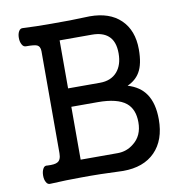

<svg xmlns="http://www.w3.org/2000/svg" viewBox="-80 -795 845 873"><g transform="rotate(-10 342.0 -358.5)"><path d="M147.5 -128.9Q147.5 -97.7 130.9 -88.9Q118.2 -81.1 84 -83Q70.3 -85.9 63.5 -72.3Q56.6 -59.6 56.6 -41Q56.6 -22.5 63.5 -10.7Q70.3 2.9 84 1Q158.2 -2.9 224.6 -2.9Q309.6 -3.9 418.9 1Q513.7 1 566.4 -52.7Q619.1 -106.4 619.1 -202.1Q619.1 -276.4 588.9 -320.3Q561.5 -360.4 505.9 -377Q544.9 -394.5 563.5 -426.8Q585 -462.9 585 -531.2Q585 -619.1 533.2 -668.9Q482.4 -717.8 390.6 -717.8Q296.9 -713.9 211.9 -714.8Q141.6 -714.8 84 -717.8Q70.3 -719.7 63.5 -707Q56.6 -695.3 56.6 -676.8Q56.6 -659.2 63.5 -646.5Q70.3 -632.8 84 -633.8Q120.1 -633.8 131.8 -628.9Q147.5 -622.1 147.5 -599.6ZM237.3 -327.1H359.4Q449.2 -327.1 489.3 -294.9Q525.4 -265.6 525.4 -205.1Q525.4 -142.6 482.4 -109.4Q450.2 -83 408.2 -83H237.3ZM237.3 -633.8H386.7Q434.6 -633.8 460.9 -611.3Q491.2 -585.9 491.2 -529.3Q491.2 -475.6 463.9 -444.3Q435.5 -412.1 384.8 -412.1H237.3Z"/></g></svg>

Font: Gungsuh
Style: Regular
Weight: 400
Version: Version 2.21